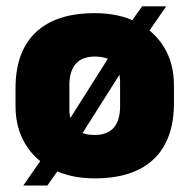

<svg xmlns="http://www.w3.org/2000/svg" viewBox="-20 -549 598 606"><path d="M279 14Q202.5 14 146.5 -14.8Q90.5 -43.5 59.8 -94.8Q29 -146 29 -213.5V-270Q29 -386.5 93 -447Q157 -507.5 279 -507.5Q356 -507.5 412 -478.8Q468 -450 498.5 -398.8Q529 -347.5 529 -280V-223.5Q529 -107.5 465.2 -46.8Q401.5 14 279 14ZM129.5 36.5H53.5L135.5 -81.5L174.5 -133L348.5 -408L377 -456.5L428.5 -529H504.5L422.5 -410L388 -362L214 -87L185 -42ZM279 -123Q319 -123 339 -146Q359 -169 359 -213V-290.5Q359 -327 340.5 -348.8Q322 -370.5 279 -370.5Q239.5 -370.5 219.2 -347.5Q199 -324.5 199 -280.5V-203Q199 -166.5 217.8 -144.8Q236.5 -123 279 -123Z"/></svg>

Font: Anek Devanagari ExtraBold
Style: Regular
Weight: 800
Designer: Kailash Malviya (Devanagari) & Yesha Goshar (Latin)
Foundry: Ek Type
Version: Version 1.003